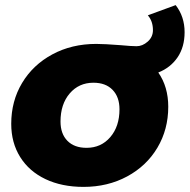

<svg xmlns="http://www.w3.org/2000/svg" viewBox="-20 -723 743 752"><path d="M600 -439Q639 -383 639 -305Q639 -216 596.5 -144.5Q554 -73 478 -32Q402 9 307 9Q222 9 158 -21.5Q94 -52 59 -108Q24 -164 24 -238Q24 -327 66.5 -398Q109 -469 185 -510Q261 -551 357 -551Q388 -551 453 -546Q495 -542 515 -542Q538 -542 558.5 -560Q579 -578 579 -605Q579 -640 559 -663L668 -703Q703 -658 703 -597Q703 -539 675.5 -498.5Q648 -458 600 -439ZM448 -295Q448 -343 421 -371Q394 -399 346 -399Q289 -399 253 -357Q217 -315 217 -247Q217 -199 244 -171.5Q271 -144 319 -144Q376 -144 412 -186Q448 -228 448 -295Z"/></svg>

Font: Montserrat Alternates ExtraBold
Style: Italic
Weight: 800
Italic angle: -11.3°
Designer: Julieta Ulanovsky
Foundry: Julieta Ulanovsky
Version: Version 7.200